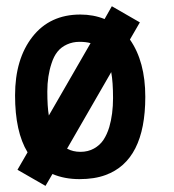

<svg xmlns="http://www.w3.org/2000/svg" viewBox="-20 -571 564 622"><path d="M273.4 -431.2Q258.8 -435.5 237.3 -435.5Q215.8 -435.5 197 -427Q178.2 -418.5 166.3 -403.6Q154.3 -388.7 147 -365.7Q133.3 -324.7 133.3 -274.9Q133.3 -225.1 138.2 -196.8ZM340.3 -337.4 197.3 -89.4Q216.3 -79.1 240.7 -79.1Q265.1 -79.1 284.4 -89.8Q303.7 -100.6 315.2 -117.9Q326.7 -135.3 334 -159.2Q346.2 -201.2 346.2 -253.2Q346.2 -305.2 340.3 -337.4ZM127.4 31.2 36.6 -21 69.3 -77.6Q28.8 -144 28.8 -262Q28.8 -379.9 85.2 -451.9Q141.6 -523.9 240.2 -523.9Q282.7 -523.9 318.8 -509.3L342.3 -550.8L433.1 -498.5L400.9 -442.9Q450.7 -371.6 450.7 -257.3Q450.7 -50.8 321.8 -3.9Q286.1 9.3 237.5 9.3Q189 9.3 149.9 -7.3Z"/></svg>

Font: News Cycle
Style: Bold
Weight: 700
Version: Version 0.5.1